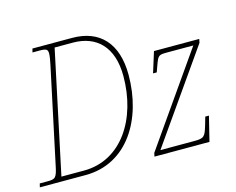

<svg xmlns="http://www.w3.org/2000/svg" viewBox="-114 -861 1239 1008"><g transform="rotate(-15 505.5 -357.0)"><path d="M-15 0H234C462 0 588 -210 588 -450C588 -622 501 -714 352 -714H136L131 -694H170C207 -694 214 -688 214 -666C214 -650 209 -625 205 -606L96 -94C82 -25 76 -20 31 -20H-10ZM232 -25H109L250 -689H349C477 -689 560 -610 560 -451C560 -218 436 -25 232 -25ZM608 0H907L940 -134H920L908 -92C890 -32 885 -25 831 -25H647L991 -516L995 -536H749L714 -424H734L747 -460C765 -509 767 -511 816 -511H956L612 -19Z"/></g></svg>

Font: Noto Serif SemiCondensed Thin
Style: Italic
Weight: 100
Width: 4
Italic angle: -12°
Designer: Monotype Design Team
Foundry: Monotype Imaging Inc.
Version: Version 2.013